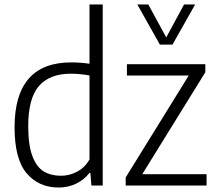

<svg xmlns="http://www.w3.org/2000/svg" viewBox="-20 -828 968 857"><path d="M45 -259.5Q45 -549.5 298 -549.5Q337.5 -549.5 379.5 -543.5V-808H438.5V0H388L383.5 -56H379Q356.5 -26.5 321 -8.8Q285.5 9 241.5 9Q153 9 99 -54.5Q45 -118 45 -259.5ZM379.5 -116V-491Q362.5 -494.5 339.5 -496.8Q316.5 -499 296.5 -499Q201 -499 153.5 -443.8Q106 -388.5 106 -265.5Q106 -180.5 124.5 -131.5Q143 -82.5 175 -63Q207 -43.5 252 -43.5Q290.5 -43.5 324.8 -62Q359 -80.5 379.5 -116ZM615 -50.5H902V0H541V-36L822.5 -491H546.5V-541.5H896.5V-505.5ZM801.5 -808H851L750 -629H693.5L593 -808H642L722 -661Z"/></svg>

Font: Encode Sans Semi Condensed Light
Style: Regular
Weight: 300
Width: 4
Designer: Multiple Designers
Foundry: Impallari Type
Version: Version 2.000